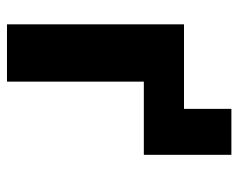

<svg xmlns="http://www.w3.org/2000/svg" viewBox="-88 -612 699 564"><g transform="rotate(90 262.0 -329.5)"><path d="M51 0V-520H219.3V0ZM150.7 -402V-520H434.3V-402ZM299.3 -441.8V-659.2H434.3V-441.8Z"/></g></svg>

Font: Murecho Thin
Style: Regular
Weight: 100
Designer: Neil Summerour
Foundry: Positype
Version: Version 1.010